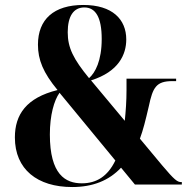

<svg xmlns="http://www.w3.org/2000/svg" viewBox="-20 -744 766 774"><path d="M271 10C354 10 419 -16 468 -68L524 0H713V-10H710C695 -10 683 -19 634 -77L544 -185C557 -220 566 -256 580 -316C596 -392 610 -417 675 -417H690V-427H490V-381C490 -337 487 -295 483 -257L347 -420C459 -455 489 -525 489 -585C489 -666 433 -724 316 -724C197 -724 133 -666 133 -564C133 -503 154 -451 212 -381C86 -350 40 -282 40 -190C40 -61 131 10 271 10ZM339 -429C276 -506 253 -551 253 -614C253 -678 276 -714 320 -714C365 -714 390 -675 390 -587C390 -499 364 -451 339 -429ZM310 -5C244 -5 181 -40 181 -202C181 -280 198 -339 220 -370L445 -97C414 -33 369 -5 310 -5Z"/></svg>

Font: Noto Serif Display Condensed ExtraBold
Style: Regular
Weight: 800
Width: 3
Designer: Monotype Design Team
Foundry: Monotype Imaging Inc.
Version: Version 2.009